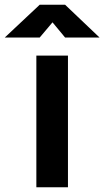

<svg xmlns="http://www.w3.org/2000/svg" viewBox="-99 -788 439 808"><path d="M54 0V-554H187V0ZM-79 -630 68 -768H175L320 -630H175L122 -694L68 -630Z"/></svg>

Font: Involve
Style: Bold
Weight: 700
Designer: Stefan Peev
Foundry: Context Ltd.
Version: Version 1.001